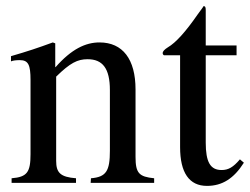

<svg xmlns="http://www.w3.org/2000/svg" viewBox="-20 -599 819 629"><path d="M485 0V-15C436 -20 424 -31 424 -85V-306C424 -405 382 -460 306 -460C260 -460 214 -438 162 -379H161V-457L153 -460C104 -442 71 -431 16 -415V-398C23 -401 34 -402 45 -402C73 -402 80 -386 80 -337V-94C80 -35 69 -19 18 -15V0H229V-15C178 -19 164 -33 164 -72V-348C210 -393 234 -405 267 -405C316 -405 340 -375 340 -304V-105C340 -39 328 -19 278 -15L277 0Z M766 -77C744 -51 728 -42 706 -42C669 -42 654 -68 654 -132V-418H755V-450H654V-566C654 -576 652 -579 647 -579C641 -569 633 -560 627 -551C589 -496 556 -459 530 -444C519 -437 513 -431 513 -425C513 -422 514 -420 517 -418H570V-117C570 -33 600 10 658 10C708 10 746 -14 779 -66Z"/></svg>

Font: XITS Math
Style: Regular
Weight: 400
Designer: MicroPress Inc., with final additions and corrections provided by Coen Hoffman, Elsevier (retired)
Version: Version 1.302